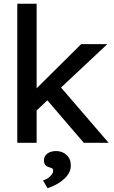

<svg xmlns="http://www.w3.org/2000/svg" viewBox="-20 -760 608 1022"><path d="M72 0V-740H175V-290L412 -525H551L305 -294L558 0H426L232 -226L175 -172V0ZM233 242 209 200Q230 195 246.5 179Q263 163 263 148Q263 142 259.5 138Q256 134 244 131Q226 126 220 117Q214 108 214 93Q214 71 232 57.5Q250 44 279 44Q312 44 334.5 65Q357 86 357 121Q357 159 323 191Q289 223 233 242Z"/></svg>

Font: Readex Pro
Style: Regular
Weight: 400
Designer: Bonnie Shaver-Troup, Thomas Jockin
Foundry: Lexend
Version: Version 1.204; ttfautohint (v1.8.4.7-5d5b)